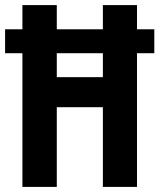

<svg xmlns="http://www.w3.org/2000/svg" viewBox="-24 -734 626 754"><path d="M64 0V-525H-4V-619H64V-714H199V-619H380V-714H514V-619H582V-525H514V0H380V-313H199V0ZM199 -431H380V-525H199Z"/></svg>

Font: Noto Sans Sinhala ExtraCondensed
Style: Bold
Weight: 700
Width: 2
Designer: Jelle Bosma - Monotype Design Team
Foundry: Monotype Imaging Inc.
Version: Version 2.006; ttfautohint (v1.8.4.7-5d5b)